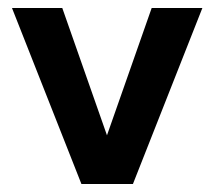

<svg xmlns="http://www.w3.org/2000/svg" viewBox="-20 -461 537 481"><path d="M184 0 10 -441H136L248 -122L360 -441H487L313 0Z"/></svg>

Font: Teachers SemiBold
Style: Regular
Weight: 600
Version: Version 1.001